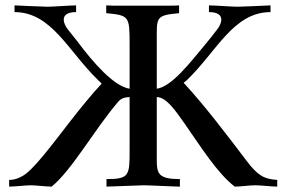

<svg xmlns="http://www.w3.org/2000/svg" viewBox="-20 -694 1063 714"><path d="M232 -585C222 -598 217 -611 217 -621C217 -638 231 -649 263 -649V-674C243 -674 177 -669 157 -669C137 -669 59 -673 34 -674V-649C172 -649 234 -503 344 -397L358 -383C319 -341 281 -294 242 -244C175 -158 101 -57 61 -38C48 -31 35 -25 14 -25V0C34 0 77 -5 94 -5C114 -5 152 0 172 0C248 -62 328 -208 419 -315C432 -331 448 -332 462 -333V-138C462 -42 462 -28 376 -28V0C396 0 495 -5 515 -5C535 -5 629 0 649 0V-28C570 -28 563 -48 563 -98V-132V-333C599 -333 634 -280 664 -238C729 -145 788 -50 853 0C873 0 910 -5 930 -5C950 -5 991 0 1011 0V-25C963 -28 939 -40 897 -96C827 -188 742 -301 663 -386L676 -397C786 -503 848 -649 986 -649V-674C961 -673 883 -669 863 -669C843 -669 777 -674 757 -674V-649C789 -649 803 -638 803 -621C803 -611 798 -598 788 -585C775 -568 761 -550 746 -532C685 -459 620 -373 563 -364V-542C563 -630 558 -637 646 -645V-674C635 -673 624 -673 613 -673H517H400C393 -673 383 -674 375 -674V-645C460 -637 462 -634 462 -530V-364C404 -373 328 -459 267 -541Z"/></svg>

Font: Sibila
Style: Regular
Weight: 400
Designer: Stefan Peev
Foundry: Context Ltd
Version: Version 1.000